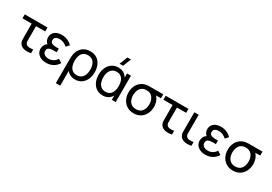

<svg xmlns="http://www.w3.org/2000/svg" viewBox="45 -1974 4822 3400"><g transform="rotate(30 2455.5 -274.0)"><path d="M338.5 4.5Q307 -0.5 279.2 -15.5Q251.5 -30.5 232.5 -63.5Q215.5 -94.5 214.2 -127Q213 -159.5 213 -204V-459H25V-540H490V-459H302V-208Q302 -174 302.5 -151.5Q303 -129 313 -110.5Q324 -92 340.2 -83.5Q356.5 -75 376 -72.5Q388.5 -71.5 402 -71.5Q411.5 -71.5 428 -72.2Q444.5 -73 465 -76.5V0Q446.5 5 426.2 6.5Q406 8 388.5 8Q383.5 8 369.8 7.8Q356 7.5 338.5 4.5Z M777.5 15Q720 15 673 -5.2Q626 -25.5 598 -63.2Q570 -101 570 -154Q570 -185.5 580.8 -214.5Q591.5 -243.5 613 -265Q624 -275.5 637.5 -282.5Q618 -300 605.5 -321Q585 -354.5 585 -397.5Q585 -448 610.8 -483.2Q636.5 -518.5 679.8 -536.8Q723 -555 775 -555Q840 -555 894.8 -531.8Q949.5 -508.5 991 -465.5L937 -405Q908 -433.5 866.8 -452.2Q825.5 -471 780.5 -471Q738.5 -471 707.5 -451.8Q676.5 -432.5 676.5 -390.5Q676.5 -349.5 709.5 -332.5Q742.5 -315.5 795 -315.5H850.5V-242H794.5Q753 -242 723 -235.5Q693 -229 677 -212Q661 -195 661 -163Q661 -120 693.8 -94.8Q726.5 -69.5 781 -69.5Q833.5 -69.5 874.8 -93.2Q916 -117 945 -161.5L1016 -115.5Q981 -54.5 919.5 -19.8Q858 15 777.5 15Z M1110.5 240V-235.5Q1110.5 -262.5 1111.5 -286Q1112.5 -309.5 1115 -328.5Q1123.5 -395 1154.8 -446Q1186 -497 1238 -526Q1290 -555 1361 -555Q1442 -555 1497.8 -517.8Q1553.5 -480.5 1582.2 -416.2Q1611 -352 1611 -271.5Q1611 -190 1582 -125Q1553 -60 1498.8 -22.5Q1444.5 15 1369 15Q1313.5 15 1269.5 -6.8Q1225.5 -28.5 1200 -63.5V240ZM1358.5 -66.5Q1412.5 -66.5 1448.5 -93Q1484.5 -119.5 1502.5 -165.8Q1520.5 -212 1520.5 -271Q1520.5 -330.5 1502.8 -376.2Q1485 -422 1449 -447.8Q1413 -473.5 1358.5 -473.5Q1304 -473.5 1268.8 -448Q1233.5 -422.5 1216.5 -376.8Q1199.5 -331 1199.5 -271Q1199.5 -211 1217 -164.8Q1234.5 -118.5 1269.8 -92.5Q1305 -66.5 1358.5 -66.5Z M1988 -622.5H1915.5L1981 -787.5H2053.5ZM1934.5 15Q1858 15 1803.5 -22.8Q1749 -60.5 1720 -125Q1691 -189.5 1691 -270Q1691 -351.5 1720.2 -415.8Q1749.5 -480 1804.5 -517.5Q1859.5 -555 1937 -555Q2009.5 -555 2060 -518.5Q2096 -493 2117 -453.5V-540H2196.5V0H2117V-88Q2095.5 -48 2058.5 -22Q2006.5 15 1934.5 15ZM1945.5 -66.5Q1999 -66.5 2033.8 -92.8Q2068.5 -119 2085.2 -165.2Q2102 -211.5 2102 -270.5Q2102 -330.5 2085.2 -376.2Q2068.5 -422 2034 -447.8Q1999.5 -473.5 1946.5 -473.5Q1894 -473.5 1858 -447.8Q1822 -422 1803.8 -376.2Q1785.5 -330.5 1785.5 -270Q1785.5 -213 1803 -167Q1820.5 -121 1856 -93.8Q1891.5 -66.5 1945.5 -66.5Z M2566.5 15Q2488 15 2429.5 -21.5Q2371 -58 2338.8 -120.8Q2306.5 -183.5 2306.5 -263Q2306.5 -333.5 2331.2 -390.2Q2356 -447 2401.5 -484.5Q2447 -522 2509.5 -534Q2532.5 -539 2562.2 -539.5Q2592 -540 2626.5 -540H2857V-459H2756.5Q2782 -432 2800 -393.5Q2827 -335.5 2827 -263Q2827 -183.5 2794.8 -120.5Q2762.5 -57.5 2703.8 -21.2Q2645 15 2566.5 15ZM2566.5 -69.5Q2649 -69.5 2690.8 -124Q2732.5 -178.5 2732.5 -263Q2732.5 -347 2690.5 -401.2Q2648.5 -455.5 2566.5 -455.5Q2565.5 -455.5 2564.5 -455.5Q2510.5 -455.5 2474 -430Q2437.5 -404.5 2419.2 -360.8Q2401 -317 2401 -263Q2401 -176.5 2444 -123Q2487 -69.5 2566.5 -69.5Z M3220.5 4.5Q3189 -0.5 3161.2 -15.5Q3133.5 -30.5 3114.5 -63.5Q3097.5 -94.5 3096.2 -127Q3095 -159.5 3095 -204V-459H2907V-540H3372V-459H3184V-208Q3184 -174 3184.5 -151.5Q3185 -129 3195 -110.5Q3206 -92 3222.2 -83.5Q3238.5 -75 3258 -72.5Q3270.5 -71.5 3284 -71.5Q3293.5 -71.5 3310 -72.2Q3326.5 -73 3347 -76.5V0Q3328.5 5 3308.2 6.5Q3288 8 3270.5 8Q3265.5 8 3251.8 7.8Q3238 7.5 3220.5 4.5Z M3618 4.5Q3586 -0.5 3558.5 -15.5Q3531 -30.5 3512 -63.5Q3494.5 -94.5 3493.5 -127Q3492.5 -159.5 3492.5 -204V-540H3581.5V-208Q3581.5 -174 3582 -151.5Q3582.5 -129 3592.5 -110.5Q3603 -92 3619.2 -83.5Q3635.5 -75 3655.5 -72.5Q3668 -71.5 3681.5 -71.5Q3690.5 -71.5 3707 -72.2Q3723.5 -73 3744.5 -76.5V0Q3726 5 3705.5 6.5Q3685 8 3667.5 8Q3662.5 8 3648.8 7.8Q3635 7.5 3618 4.5Z M4032 15Q3974.5 15 3927.5 -5.2Q3880.5 -25.5 3852.5 -63.2Q3824.5 -101 3824.5 -154Q3824.5 -185.5 3835.2 -214.5Q3846 -243.5 3867.5 -265Q3878.5 -275.5 3892 -282.5Q3872.5 -300 3860 -321Q3839.5 -354.5 3839.5 -397.5Q3839.5 -448 3865.2 -483.2Q3891 -518.5 3934.2 -536.8Q3977.5 -555 4029.5 -555Q4094.5 -555 4149.2 -531.8Q4204 -508.5 4245.5 -465.5L4191.5 -405Q4162.5 -433.5 4121.2 -452.2Q4080 -471 4035 -471Q3993 -471 3962 -451.8Q3931 -432.5 3931 -390.5Q3931 -349.5 3964 -332.5Q3997 -315.5 4049.5 -315.5H4105V-242H4049Q4007.5 -242 3977.5 -235.5Q3947.5 -229 3931.5 -212Q3915.5 -195 3915.5 -163Q3915.5 -120 3948.2 -94.8Q3981 -69.5 4035.5 -69.5Q4088 -69.5 4129.2 -93.2Q4170.5 -117 4199.5 -161.5L4270.5 -115.5Q4235.5 -54.5 4174 -19.8Q4112.5 15 4032 15Z M4595.5 15Q4517 15 4458.5 -21.5Q4400 -58 4367.8 -120.8Q4335.5 -183.5 4335.5 -263Q4335.5 -333.5 4360.2 -390.2Q4385 -447 4430.5 -484.5Q4476 -522 4538.5 -534Q4561.5 -539 4591.2 -539.5Q4621 -540 4655.5 -540H4886V-459H4785.5Q4811 -432 4829 -393.5Q4856 -335.5 4856 -263Q4856 -183.5 4823.8 -120.5Q4791.5 -57.5 4732.8 -21.2Q4674 15 4595.5 15ZM4595.5 -69.5Q4678 -69.5 4719.8 -124Q4761.5 -178.5 4761.5 -263Q4761.5 -347 4719.5 -401.2Q4677.5 -455.5 4595.5 -455.5Q4594.5 -455.5 4593.5 -455.5Q4539.5 -455.5 4503 -430Q4466.5 -404.5 4448.2 -360.8Q4430 -317 4430 -263Q4430 -176.5 4473 -123Q4516 -69.5 4595.5 -69.5Z"/></g></svg>

Font: Cns Manrope Med
Style: Regular
Weight: 500
Designer: Mikhail Sharanda
Foundry: Mikhail Sharanda
Version: Version 4.504